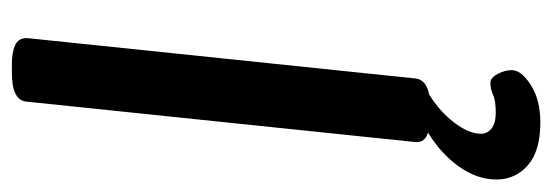

<svg xmlns="http://www.w3.org/2000/svg" viewBox="-323 -419 929 323"><g transform="rotate(-90 141.5 -257.5)"><path d="M97 187Q49 187 25 166Q1 145 1 113Q1 81 22.5 50.5Q44 20 80 -2Q63 -7 64 -23L132 -677Q134 -702 180 -702H196Q215 -702 227 -696.5Q239 -691 239 -677L171 -23Q169 -5 144 0Q115 18 96.5 42.5Q78 67 78 87Q78 98 87 105Q96 112 113 112Q134 112 143.5 107.5Q153 103 164 103Q172 103 178.5 115Q185 127 185 139Q185 155 160 171Q135 187 97 187Z"/></g></svg>

Font: Asap Medium
Style: Italic
Weight: 500
Italic angle: -6°
Designer: Pablo Cosgaya
Foundry: Omnibus-Type
Version: Version 3.001; ttfautohint (v1.8.3)